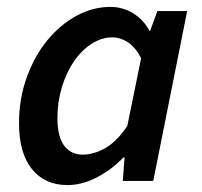

<svg xmlns="http://www.w3.org/2000/svg" viewBox="-20 -523 584 555"><path d="M175 12Q110 12 72.5 -34Q35 -80 35 -167Q35 -237 57 -298.5Q79 -360 116 -405.5Q153 -451 200.5 -477Q248 -503 299 -503Q335 -503 365 -484.5Q395 -466 412 -434H414L435 -491H521L423 0H335L340 -68H337Q302 -32 259.5 -10Q217 12 175 12ZM219 -76Q251 -76 284.5 -95Q318 -114 348 -159L388 -355Q371 -387 349.5 -401Q328 -415 305 -415Q274 -415 245 -396.5Q216 -378 194 -346Q172 -314 159 -271.5Q146 -229 146 -182Q146 -128 165.5 -102Q185 -76 219 -76Z"/></svg>

Font: TypoPRO Source Sans Pro
Style: Italic
Weight: 600
Italic angle: -11°
Designer: Paul D. Hunt
Foundry: Adobe Systems Incorporated
Version: Version 1.075;PS 2.000;hotconv 1.0.86;makeotf.lib2.5.63406